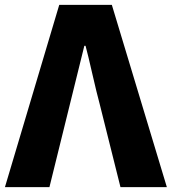

<svg xmlns="http://www.w3.org/2000/svg" viewBox="-29 -764 701 784"><path d="M-8.8 0 212.9 -744.1H427.7L652.3 0H462.9L377.9 -339.8Q366.2 -382.8 348.1 -461.9Q330.1 -541 320.3 -577.1H315.4Q309.6 -555.7 256.8 -339.8L172.9 0Z"/></svg>

Font: Gen Shin Gothic Heavy
Style: Bold
Weight: 900
Designer: [Source Han Sans]
Ryoko NISHIZUKA  (kana & ideographs); Paul D. Hunt (Latin, Greek & Cyrillic); Wenlong ZHANG  (bopomofo
Version: Version 1.002.20150607